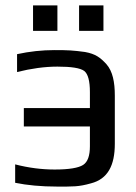

<svg xmlns="http://www.w3.org/2000/svg" viewBox="-20 -679 504 709"><path d="M36 -4C80 5 132 10 191 10C250 10 270 11 316 -2C378 -18 404 -68 404 -148V-326C404 -376 396 -416 373 -442C351 -466 333 -480 294 -487C250 -493 232 -494 181 -494C135 -494 89 -489 43 -479V-413C95 -426 145 -433 192 -433C243 -433 276 -428 291 -417C305 -406 312 -380 312 -339V-280H68V-212H312V-139C312 -104 304 -81 287 -70C270 -59 235 -53 182 -53C135 -53 86 -59 36 -72ZM192 -565V-659H102V-565ZM362 -565V-659H272V-565Z"/></svg>

Font: Gamestation Text
Style: Bold
Weight: 400
Designer: Jonas Hecksher
Foundry: Jonas Hecksher, Playtypeª, e-types AS
Version: Version 1.003